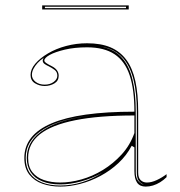

<svg xmlns="http://www.w3.org/2000/svg" viewBox="-20 -675 666 710"><path d="M302 -515Q353 -515 388.5 -500Q424 -485 447 -454Q470 -423 480.5 -375Q491 -327 491 -262V-37Q491 -17 500.5 -8.5Q510 0 523 0Q540 0 559.5 -9Q579 -18 596 -31V-20Q585 -9 572 -1Q559 7 545.5 11Q532 15 519 15Q497 15 487 0.5Q477 -14 477 -43Q477 -76 477 -91.5Q477 -107 477 -114.5Q477 -122 477 -130L467 -136Q448 -100 418 -72Q388 -44 351.5 -24.5Q315 -5 276.5 5Q238 15 203 15Q167 15 137 4.5Q107 -6 88.5 -29.5Q70 -53 70 -91Q70 -176 171 -219Q272 -262 477 -262Q477 -344 459.5 -396.5Q442 -449 403.5 -474.5Q365 -500 302 -500Q256 -500 220 -491.5Q184 -483 164 -472Q144 -461 144 -451Q144 -447 150 -442.5Q156 -438 172 -430Q197 -417 197 -395Q197 -376 181 -366.5Q165 -357 145 -357Q126 -357 109.5 -367Q93 -377 93 -398Q93 -419 110.5 -439.5Q128 -460 157.5 -477.5Q187 -495 224.5 -505Q262 -515 302 -515ZM477 -248Q346 -248 258.5 -230.5Q171 -213 127.5 -178.5Q84 -144 84 -91Q84 -58 100 -38Q116 -18 143 -9Q170 0 203 0Q240 0 281 -11.5Q322 -23 360.5 -46.5Q399 -70 430 -104Q461 -138 477 -183ZM203 11Q244 11 284 -1.5Q324 -14 358 -36Q320 -15 279.5 -4Q239 7 203 7Q164 7 136 -4.5Q108 -16 93.5 -38Q79 -60 79 -91Q79 -157 146 -198Q213 -239 337 -249Q210 -239 142.5 -198Q75 -157 75 -91Q75 -58 90 -35.5Q105 -13 134 -1Q163 11 203 11ZM349 -504Q375 -499 396 -488.5Q417 -478 433 -459Q458 -430 470 -380.5Q482 -331 482 -262V-37Q482 -28 484 -20.5Q486 -13 490 -7.5Q494 -2 500 2Q502 4 505 5.5Q508 7 512 8Q497 1 491.5 -9Q486 -19 486 -37V-262Q486 -332 473.5 -381Q461 -430 435 -460Q424 -472 411 -481Q398 -490 382.5 -495.5Q367 -501 349 -504ZM145 -362Q165 -362 178.5 -372Q192 -382 192 -395Q192 -409 182 -416.5Q172 -424 160 -430Q153 -433 145.5 -438Q138 -443 138 -451Q138 -457 143 -462Q129 -453 119 -442Q109 -431 103.5 -420Q98 -409 98 -398Q98 -383 111.5 -372.5Q125 -362 145 -362ZM136 -640V-655H456V-640ZM146 -645H446V-650H146Z"/></svg>

Font: Kalnia Glaze Thin
Style: Regular
Weight: 100
Designer: Frida Medrano
Foundry: Frida Medrano
Version: Version 1.110